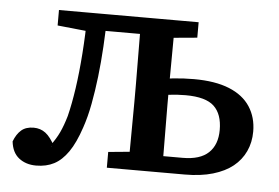

<svg xmlns="http://www.w3.org/2000/svg" viewBox="-42 -549 900 619"><g transform="rotate(5 408.0 -240.0)"><path d="M95 13Q62 13 39.5 -4.5Q17 -22 13 -58Q22 -82 37 -95Q52 -108 77 -108Q99 -108 115.5 -95.5Q132 -83 147 -54L138 -52H141L135 -55Q153 -79 163.5 -101.5Q174 -124 183 -155Q193 -195 200.5 -246.5Q208 -298 212.5 -360Q217 -422 218 -493H282Q281 -439 278 -388Q275 -337 269.5 -290Q264 -243 256 -200.5Q248 -158 236 -123Q219 -72 198.5 -42.5Q178 -13 153 0Q128 13 95 13ZM222 -433 125 -443V-493H234V-433ZM240 -439V-493H426V-439ZM323 0V-51L428 -61H443V0ZM391 0Q392 -31 392 -68Q392 -105 392.5 -144Q393 -183 393 -218V-275Q393 -310 392.5 -349Q392 -388 392 -426Q392 -464 391 -493H502Q501 -464 501 -426Q501 -388 500.5 -348.5Q500 -309 500 -274V-218Q500 -183 500.5 -144Q501 -105 501 -68Q501 -31 502 0ZM450 -433V-493H577V-443L468 -433ZM467 0V-53H564Q620 -53 647.5 -79Q675 -105 675 -153Q675 -204 648 -229.5Q621 -255 556 -255Q527 -255 500.5 -251.5Q474 -248 456 -244V-297Q478 -302 511 -305.5Q544 -309 578 -309Q647 -309 692.5 -290.5Q738 -272 760.5 -237.5Q783 -203 783 -157Q783 -122 769.5 -93Q756 -64 730.5 -43.5Q705 -23 666 -11.5Q627 0 575 0Z"/></g></svg>

Font: Source Serif 4 Medium
Style: Regular
Weight: 500
Designer: Frank Grießhammer
Foundry: Adobe Systems Incorporated
Version: Version 4.004;hotconv 1.0.116;makeotfexe 2.5.65601